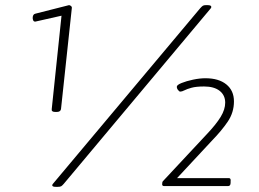

<svg xmlns="http://www.w3.org/2000/svg" viewBox="-20 -723 1005 746"><path d="M195 -288Q179 -288 181 -299L219 -662L117 -639Q111 -639 109 -644Q107 -649 107 -653Q107 -668 118 -670L248 -703Q252 -703 256 -699.5Q260 -696 259 -691L217 -299Q215 -288 200 -288ZM197 3Q183 3 183 -3Q183 -7 190 -14L757 -690Q764 -698 768 -700.5Q772 -703 779 -703H787Q801 -703 801 -696Q801 -692 795 -686L228 -9Q222 -2 218 0.5Q214 3 204 3ZM618 0Q610 0 610 -7Q610 -16 613 -19L782 -200Q820 -240 837.5 -269Q855 -298 855 -324Q855 -353 833.5 -370Q812 -387 773 -387Q742 -387 724 -382Q706 -377 696.5 -372Q687 -367 680 -367Q677 -367 672 -373Q667 -379 667 -386Q667 -393 685.5 -400.5Q704 -408 730 -413.5Q756 -419 778 -419Q830 -419 859.5 -395Q889 -371 889 -329Q889 -286 865 -250.5Q841 -215 803 -176L668 -31H869Q878 -31 876 -18V-13Q876 0 866 0Z"/></svg>

Font: Asap Expanded Expanded Thin
Style: Italic
Weight: 100
Width: 7
Italic angle: -6°
Designer: Pablo Cosgaya
Foundry: Omnibus-Type
Version: Version 3.001; ttfautohint (v1.8.4.7-5d5b)